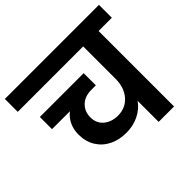

<svg xmlns="http://www.w3.org/2000/svg" viewBox="-196 -939 1137 1137"><g transform="rotate(-45 373.0 -370.0)"><path d="M767 -632H656V0H527V-176Q498 -135 451 -112Q404 -89 346 -89Q287 -89 240 -112Q193 -135 165.5 -179Q138 -223 138 -283Q138 -324 154 -358.5Q170 -393 200 -416H50V-518H417V-416H378Q325 -416 292.5 -385Q260 -354 260 -305Q260 -254 295.5 -225Q331 -196 384 -196Q449 -197 488 -243Q527 -289 527 -361V-632H-21V-740H767Z"/></g></svg>

Font: Fz Poppins SemBd
Style: Regular
Weight: 600
Designer: Ninad Kale (Devanagari), Jonny Pinhorn (Latin)
Foundry: Indian Type Foundry
Version: Vit hóa bi Vntype.Com & FontZin.Com